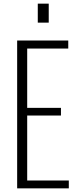

<svg xmlns="http://www.w3.org/2000/svg" viewBox="-20 -1032 433 1052"><path d="M74 0V-810H354V-766H129V-441H314V-399H129V-43H357V0ZM187 -908V-1012H247V-908Z"/></svg>

Font: Oswald ExtraLight
Style: Regular
Weight: 250
Designer: Vernon Adams
Foundry: Vernon Adams
Version: Version 4.103;gftools[0.9.33.dev8+g029e19f]